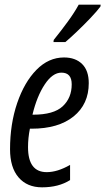

<svg xmlns="http://www.w3.org/2000/svg" viewBox="-20 -792 451 822"><path d="M260 -612Q279 -628 309 -656.5Q339 -685 367.5 -715Q396 -745 410 -764L411 -772H317Q299 -739 271 -700.5Q243 -662 210 -621L209 -612ZM280 -21V-86Q226 -55 180 -55Q100 -55 100 -162Q100 -201 108 -241H115Q230 -241 295 -293.5Q360 -346 360 -436Q360 -490 331.5 -518Q303 -546 254 -546Q188 -546 136 -493Q84 -440 53.5 -350.5Q23 -261 23 -153Q23 -75 59.5 -32.5Q96 10 160 10Q231 10 280 -21ZM243 -481Q287 -481 287 -431Q287 -373 248.5 -337Q210 -301 122 -301H119Q138 -380 171.5 -430.5Q205 -481 243 -481Z"/></svg>

Font: Noto Sans Display Condensed
Style: Italic
Weight: 400
Width: 3
Designer: Monotype Design team
Foundry: Monotype Imaging Inc.
Version: 1.000